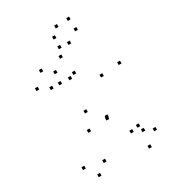

<svg xmlns="http://www.w3.org/2000/svg" viewBox="-228 -1061 1076 1203"><g transform="rotate(-30 310.0 -460.0)"><path d="M590.2 -53.8V-73.8H570.2V-53.8ZM510.2 -125.8V-145.8H490.2V-125.8ZM457 -114.8V-134.8H437V-114.8ZM523.8 -85.9V-105.9H503.8V-85.9ZM364.8 -261.9V-281.9H344.8V-261.9ZM368.7 -272.6V-292.6H348.7V-272.6ZM605.2 -524.7V-544.7H585.2V-524.7ZM306.3 -742.1V-762.1H286.3V-742.1ZM155.9 -727.2V-747.2H135.9V-727.2ZM77.3 -640.9V-660.9H57.3V-640.9ZM219.2 -600.6V-620.6H199.2V-600.6ZM328.2 -612.5V-632.5H308.2V-612.5ZM470 -512.2V-532.2H450V-512.2ZM270.3 -367.1V-387.1H250.3V-367.1ZM227.8 -251.8V-271.8H207.8V-251.8ZM507.8 24.2V4.2H487.8V24.2ZM217.1 -39.8V-59.8H197.1V-39.8ZM289.6 -596.3V-616.3H269.6V-596.3ZM228.9 -675.2V-695.2H208.9V-675.2ZM158.6 -601.2V-621.2H138.6V-601.2ZM82.5 -66.4V-86.4H62.5V-66.4ZM145.3 21.6V1.6H125.3V21.6ZM331.8 -866.9V-886.9H311.8V-866.9ZM378.2 -920.5V-940.5H358.2V-920.5ZM467.1 -923.5V-943.5H447.1V-923.5ZM474.2 -843.9V-863.9H454.2V-843.9ZM395.5 -791.1V-811.1H375.5V-791.1ZM329.8 -797.8V-817.8H309.8V-797.8Z"/></g></svg>

Font: Monaspace Radon Dots Var
Style: Regular
Weight: 400
Designer: Riley Cran and the Lettermatic Team
Version: Version 1.100 (Monaspace Radon Dots)